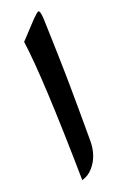

<svg xmlns="http://www.w3.org/2000/svg" viewBox="-151 -810 528 853"><g transform="rotate(-20 113.5 -383.5)"><path d="M153.8 -769Q162.6 -769 164.6 -728.5Q166.5 -676.8 167.7 -631.8Q168.9 -586.9 169.9 -554.7Q170.9 -522.5 171.6 -481.9Q172.4 -441.4 172.6 -421.6Q172.9 -401.9 173.1 -357.7Q173.3 -313.5 173.6 -297.6Q173.8 -281.7 173.8 -224.9Q173.8 -168 173.8 -146Q173.8 -114.7 163.6 -84.2Q153.3 -53.7 131.3 -29.3Q109.4 -4.9 80.6 2Q72.8 -490.7 47.9 -663.1L125.5 -746.1Q148.4 -769 153.8 -769Z"/></g></svg>

Font: Parastoo FD
Style: Bold-FD
Weight: 700
Foundry: Saber Rastikerdar (saber.rastikerdar@gmail.com)
Version: Version 2.0.1